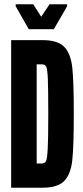

<svg xmlns="http://www.w3.org/2000/svg" viewBox="-20 -875 386 895"><path d="M32 -688H178Q249 -688 279.5 -656.5Q310 -625 317 -559.5Q324 -494 324 -344Q324 -194 317 -128.5Q310 -63 279.5 -31.5Q249 0 178 0H32ZM205 -344Q205 -461 203 -507Q201 -553 195.5 -564Q190 -575 175 -575H151V-113H175Q189 -113 194.5 -124Q200 -135 202.5 -181.5Q205 -228 205 -344ZM114 -739 53 -846V-855H135L172 -797L211 -855H293V-846L231 -739Z"/></svg>

Font: Saira Ultra Condensed ExtraBold
Style: Regular
Weight: 800
Width: 1
Designer: Hector Gatti with collaboration of the Omnibus-Type team
Foundry: Omnibus-Type
Version: Version 1.001; ttfautohint (v1.8)